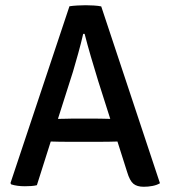

<svg xmlns="http://www.w3.org/2000/svg" viewBox="-20 -707 652 734"><path d="M232 -165Q226.5 -165 206.8 -165.2Q187 -165.5 174 -166L121 1Q111 3.5 99 4.2Q87 5 75 5Q45.5 5 23 -2L20 -7L245.5 -683Q258 -685 276 -686Q294 -687 307.5 -687Q320 -687 338 -686Q356 -685 367 -682.5L591.5 -6.5Q580 0.5 563.2 3.8Q546.5 7 529.5 7Q504 7 490 -4.5Q476 -16 466 -49.5L429 -166Q416 -165.5 395.5 -165.2Q375 -165 369.5 -165ZM259 -433 201.5 -252.5Q213 -252.5 229.8 -253Q246.5 -253.5 252.5 -253.5H352Q357.5 -253.5 373.2 -253.2Q389 -253 401.5 -252.5L355.5 -397Q342 -440.5 327.8 -489.2Q313.5 -538 303.5 -577.5H298Q290.5 -544 278.8 -502.2Q267 -460.5 259 -433Z"/></svg>

Font: Signika SC
Style: Regular
Weight: 400
Designer: Anna Giedryś
Foundry: Anna Giedryś
Version: Version 2.000; ttfautohint (v1.8.3) -l 8 -r 50 -G 200 -x 9 -